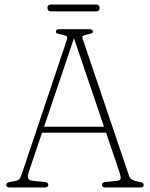

<svg xmlns="http://www.w3.org/2000/svg" viewBox="-20 -829 662 849"><path d="M193.5 -11.5Q193.5 0 177.5 0H23Q7.5 0 7.5 -11.5Q7.5 -21 25.5 -24.5L48.5 -29Q63 -31.5 68 -40.2Q73 -49 79.5 -69L275 -651Q279.5 -664 275.5 -668Q271.5 -672 256 -675.5Q242 -678 234.5 -680.5Q227 -683 227 -688.5Q227 -700 243 -700H375Q391 -700 391 -688.5Q391 -680.5 362 -675.5Q350 -673 346.2 -670Q342.5 -667 346 -656L550.5 -52Q554.5 -40 564.8 -34.2Q575 -28.5 593.5 -25Q606.5 -22.5 611 -19.5Q615.5 -16.5 615.5 -11.5Q615.5 0 600 0H446.5Q431 0 431 -11.5Q431 -23.5 449.5 -24.5L499 -29.5Q511.5 -30.5 513.2 -39Q515 -47.5 509 -65L449 -242.5H166L107.5 -69.5Q101 -50 104.5 -40.5Q108 -31 125 -29.5L175 -24.5Q193.5 -23.5 193.5 -11.5ZM175 -268.5H440L307 -660ZM190 -794Q190 -809 205.5 -809H404.5Q420.5 -809 420.5 -794Q420.5 -778.5 404.5 -778.5H205.5Q190 -778.5 190 -794Z"/></svg>

Font: Fraunces 72pt S100 Thin
Style: Regular
Weight: 100
Version: Version 1.000; ttfautohint (v1.8.3)